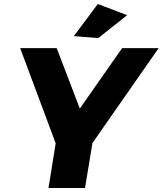

<svg xmlns="http://www.w3.org/2000/svg" viewBox="-20 -942 815 962"><path d="M775 -701 443 -225 406 0H223L259 -224L81 -701H264L380 -398L592 -701ZM470 -922 617 -866 472 -751 350 -761Z"/></svg>

Font: Gontserrat
Style: Bold Italic
Weight: 700
Italic angle: -11.3°
Designer: Julieta Ulanovsky
Foundry: Julieta Ulanovsky
Version: Version 6.001